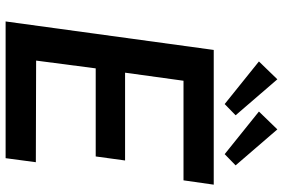

<svg xmlns="http://www.w3.org/2000/svg" viewBox="-178 -806 984 667"><g transform="rotate(90 313.5 -472.0)"><path d="M255 -944 193 -880 341 -761 380 -799ZM429 -944 367 -880 515 -761 554 -799ZM54 0H529L543 -105L190 -106L217 -313H523L537 -415H232L260 -618H606L621 -723H153Z"/></g></svg>

Font: United Sans SemiBold
Style: Italic
Weight: 600
Italic angle: -8°
Designer: Pablo Impallari, Rodrigo Fuenzalida (Modified by Dan O. Williams)
Version: Version 1.000;PS 001.000;hotconv 1.0.88;makeotf.lib2.5.64775